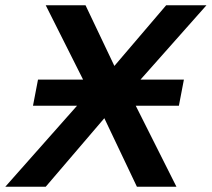

<svg xmlns="http://www.w3.org/2000/svg" viewBox="-66 -708 803 728"><path d="M453.1 0 329.6 -259.8 107.4 0H-45.9L226.1 -307.1H59.1L78.1 -406.2H249L107.4 -688H258.3L367.7 -458L564 -688H716.8L466.8 -406.2H631.3L612.3 -307.1H448.7L603 0Z"/></svg>

Font: Arimo
Style: Italic
Weight: 400
Italic angle: -12°
Designer: Steve Matteson
Foundry: Monotype Imaging Inc.
Version: Version 1.33